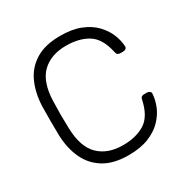

<svg xmlns="http://www.w3.org/2000/svg" viewBox="-164 -852 978 1004"><g transform="rotate(-30 325.5 -350.0)"><path d="M331 10Q240 10 182.5 -25.5Q125 -61 97 -122Q69 -183 66 -261Q65 -302 65 -349Q65 -396 66 -439Q69 -517 97 -578.5Q125 -640 182.5 -675Q240 -710 331 -710Q402 -710 452 -690Q502 -670 533.5 -637.5Q565 -605 580.5 -567.5Q596 -530 598 -494Q599 -485 592.5 -479.5Q586 -474 577 -474H557Q549 -474 543 -478.5Q537 -483 535 -495Q516 -584 463.5 -617Q411 -650 331 -650Q240 -650 186.5 -598.5Q133 -547 129 -434Q126 -352 129 -266Q133 -153 186.5 -101.5Q240 -50 331 -50Q411 -50 463.5 -83Q516 -116 535 -205Q537 -217 543 -221.5Q549 -226 557 -226H577Q586 -226 592.5 -220.5Q599 -215 598 -206Q596 -170 580.5 -132.5Q565 -95 533.5 -62.5Q502 -30 452 -10Q402 10 331 10Z"/></g></svg>

Font: Rubik Light Light
Style: Regular
Weight: 300
Version: Version 2.101